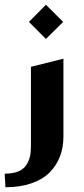

<svg xmlns="http://www.w3.org/2000/svg" viewBox="-55 -620 355 808"><path d="M138.2 -600.1 210.9 -527.8 138.2 -456.1 66.9 -527.8ZM75.2 -338.9 211.9 -373V-44.9Q211.9 0.5 197.3 38.6Q182.6 76.7 153.6 106Q124.5 135.3 76.9 151.6Q29.3 168 -32.2 168L-35.2 110.8Q-2 110.8 20.8 101.8Q43.5 92.8 54.7 75.9Q65.9 59.1 70.6 40.5Q75.2 22 75.2 -2.9Z"/></svg>

Font: Wesal
Style: Regular
Weight: 700
Designer: Ahmed zaza
Foundry: Ahmed zaza
Version: Version 2.01